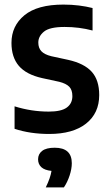

<svg xmlns="http://www.w3.org/2000/svg" viewBox="-20 -574 476 837"><path d="M194.5 10Q111.5 10 43.5 -12.5V-110.5Q116.5 -87.5 192.5 -87.5Q247 -87.5 271.2 -105.2Q295.5 -123 295.5 -155Q295.5 -182 281.8 -196Q268 -210 238 -217.5L164 -233.5Q94.5 -249 62.2 -286.8Q30 -324.5 30 -387Q30 -461 86.5 -507.5Q143 -554 256.5 -554Q292 -554 324 -550Q356 -546 383.5 -539V-441Q325 -456.5 261.5 -456.5Q196.5 -456.5 171.8 -436.2Q147 -416 147 -388.5Q147 -365 160.2 -350.8Q173.5 -336.5 203.5 -329L277.5 -313Q347 -297.5 379.8 -261.2Q412.5 -225 412.5 -159.5Q412.5 -80.5 355.2 -35.2Q298 10 194.5 10ZM179.5 243Q200 201 204.5 171Q174.5 168 160.2 154.8Q146 141.5 146 120.5Q146 97.5 163.8 83.8Q181.5 70 218.5 70Q293 70 293 137.5Q293 162 283.5 191Q274 220 258.5 243Z"/></svg>

Font: Encode Sans SmCnd SmBold
Style: Regular
Weight: 600
Width: 4
Designer: Multiple Designers
Foundry: Impallari Type
Version: Version 3.002; ttfautohint (v1.8.3) -l 8 -r 50 -G 200 -x 14 